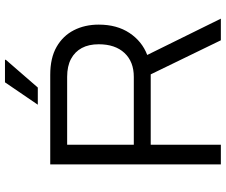

<svg xmlns="http://www.w3.org/2000/svg" viewBox="-88 -820 908 772"><g transform="rotate(-90 366.0 -434.0)"><path d="M91 0V-686H451Q519 -686 563.5 -660.5Q608 -635 630.5 -591Q653 -547 653 -491Q653 -418 619.5 -367.5Q586 -317 531 -296L677 0H590L453 -282H170V0ZM170 -350H443Q504 -350 539 -387.5Q574 -425 574 -491Q574 -531 559 -559Q544 -587 515 -602.5Q486 -618 443 -618H170ZM331 -736 421 -868H511L512 -865L400 -736Z"/></g></svg>

Font: Archivo SemiBold Light
Style: Regular
Weight: 300
Version: Version 2.001